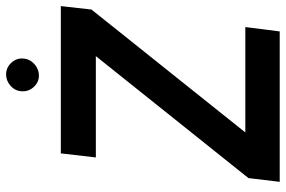

<svg xmlns="http://www.w3.org/2000/svg" viewBox="-170 -744 915 614"><g transform="rotate(-90 287.0 -437.5)"><path d="M493 0H12L24 -100L414 -588H90L103 -700H574L563 -602L170 -110H507ZM352 -770Q330 -770 314.5 -787.5Q299 -805 302 -829Q304 -848 320 -861.5Q336 -875 355 -875Q378 -875 393.5 -857.5Q409 -840 406 -817Q404 -798 388 -784Q372 -770 352 -770Z"/></g></svg>

Font: Kulim Park
Style: Bold Italic
Weight: 700
Italic angle: -8°
Designer: Noponies / Dale Sattler
Foundry: Noponies
Version: Version 1.000; ttfautohint (v1.8.3)